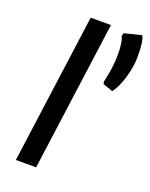

<svg xmlns="http://www.w3.org/2000/svg" viewBox="-149 -885 753 962"><g transform="rotate(20 227.0 -404.0)"><path d="M394 -490.5 341 -509 338 -521.5Q347.5 -560 352.8 -598.8Q358 -637.5 358 -672.5Q358 -702 354.2 -728.8Q350.5 -755.5 343.5 -766.5L348.5 -783L439.5 -805.5Q448 -788.5 451.2 -762Q454.5 -735.5 454.5 -696.5Q454.5 -663 447 -624.8Q439.5 -586.5 426 -551.2Q412.5 -516 394 -490.5ZM58 -1.5 166.5 -799.5H274.5L166 -1.5Z"/></g></svg>

Font: Koeln Type Sans
Style: Italic
Weight: 400
Italic angle: -7.5°
Designer: Eben Sorkin
Foundry: Eben Sorkin
Version: Version 2.001